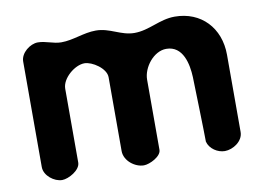

<svg xmlns="http://www.w3.org/2000/svg" viewBox="-62 -621 990 717"><g transform="rotate(-10 432.5 -263.0)"><path d="M119 -521C90 -521 53 -493 53 -460V-60C53 -27 90 1 120 1C144 1 190 -24 190 -53V-333C190 -372 240 -414 277 -414C306 -414 357 -381 357 -347V-67C357 -30 396 0 430 0C452 0 497 -22 497 -47V-313C497 -359 539 -414 587 -414C651 -414 665 -342 667 -293C668 -256 673 -84 673 -47C680 -19 710 0 737 0C768 0 807 -25 807 -60V-353C807 -455 739 -527 639 -527C581 -527 538 -493 481 -493C430 -493 393 -527 340 -527C293 -527 252 -506 206 -506C176 -506 149 -521 119 -521Z"/></g></svg>

Font: Asimov Print
Style: Regular
Weight: 500
Designer: Google
Version: Version 2.000980: 2014